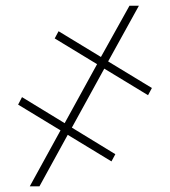

<svg xmlns="http://www.w3.org/2000/svg" viewBox="-20 -657 599 677"><path d="M233.4 -207 386.7 -113.3 373 -87.9 218.8 -181.6 119.1 0H85L193.4 -197.3L43.9 -288.1L57.6 -314.5L208 -222.7L322.3 -430.7L172.9 -521.5L186.5 -546.9L335.9 -456.1L436.5 -636.7H469.7L361.3 -440.4L515.6 -346.7L502 -321.3L347.7 -415Z"/></svg>

Font: Pretendard JP Thin
Style: Regular
Weight: 100
Designer: Base glyphs from Inter by Rasmus Andersson; Hangeul glyphs from Noto Sans CJK(Source Han Sans) by Jang Soo-young and Kan
Foundry: Kil Hyung-jin
Version: Version 1.309